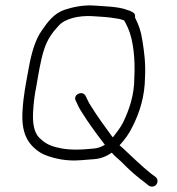

<svg xmlns="http://www.w3.org/2000/svg" viewBox="-20 -643 648 703"><path d="M257.4 -274 263.7 -261C267.8 -251 274.2 -239.7 282.9 -227C301.8 -196.2 332.3 -154.2 356.4 -123C360.2 -118 360.2 -118 363.9 -113C352.6 -105.7 337.9 -100 322.2 -99C275.7 -94.4 231.9 -92.2 189.4 -103C157.4 -110.5 141.4 -121.5 123.3 -139C103.9 -159.4 99.1 -192.8 101.2 -233C103 -267.1 106.6 -296.1 113.1 -327C119.6 -365.5 129 -424.5 141.2 -461C153.2 -498.9 172 -524.6 194.8 -549C219.3 -575.7 268.4 -586.1 315.6 -584C349.7 -581.3 370.8 -581.5 402.2 -576C423.8 -573 424.5 -571.5 434.8 -568C439.7 -559.3 444 -550.8 448.4 -541C468.7 -495.6 475.3 -424.8 471.9 -360C471.9 -294.7 453.4 -242.1 431.3 -196C420.5 -174.5 407.1 -158.2 393.3 -140C391.5 -142.7 389.6 -145 387.7 -147C364.5 -178.3 334.7 -219.6 316.1 -250C308.7 -260.7 303.2 -270.3 299.6 -279L293.3 -292C282.1 -313.5 245.6 -296.6 257.4 -274ZM474.3 -579C477 -594 467.5 -597.4 456.6 -603C450.7 -605 450.7 -605 444.8 -607C412.8 -619.3 362 -619.7 319.7 -623C280.3 -624.5 246.1 -616.9 215.8 -607C177.7 -593.7 154.5 -563 132.8 -531C109.2 -498.2 94.6 -446.6 85.8 -397C75.1 -337.7 65.5 -294.8 62.2 -233C58.2 -156.2 80.9 -114.7 126.5 -85C149.6 -70.2 198.5 -57.4 233.9 -56C264.2 -53.6 293.9 -58.5 322.1 -60C348.1 -61.2 371.7 -71.6 389.4 -84C393.2 -79.3 397.3 -75 401.7 -71C416.4 -58.3 428.8 -46.7 438.9 -36C460.6 -14.4 484.5 5.8 508.7 24L525.1 37C529.6 39.7 534.5 40.7 539.9 40C556.6 37.9 562.9 14.8 549.7 5L533.4 -7C495.2 -37.4 465.8 -67.7 429.3 -101C423.6 -106 423.6 -106 417.8 -111C436.7 -132 452.6 -152.6 465.4 -180C491.1 -230.2 510.6 -290.8 511 -362C513.5 -410.5 508.3 -450.5 501.8 -492C496.1 -530.2 488.1 -551.1 474.3 -579Z"/></svg>

Font: Just Breathe
Style: Obl1
Weight: 400
Foundry: Cannot Into Space Fonts
Version: Version 0.72